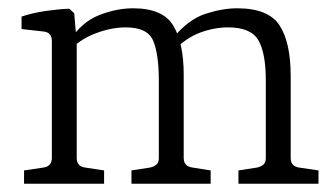

<svg xmlns="http://www.w3.org/2000/svg" viewBox="-20 -443 810 463"><path d="M555 0V-32L600 -39Q609 -41 615 -46Q621 -51 621 -62V-249Q621 -315 603 -346Q585 -377 530 -377Q497 -377 463 -364.5Q429 -352 399 -321L398 -352Q434 -396 475 -409.5Q516 -423 552 -423Q627 -423 654 -382Q681 -341 681 -259V-62Q681 -42 701 -39L748 -32V0ZM38 0V-32L85 -39Q105 -42 105 -62V-344Q105 -365 85 -367L32 -373V-403Q59 -412 90 -416.5Q121 -421 147 -422L159 -411L165 -340V-62Q165 -42 185 -39L231 -32V0ZM297 0V-32L342 -39Q351 -41 357 -46Q363 -51 363 -62V-249Q363 -312 349.5 -344.5Q336 -377 283 -377Q248 -377 209 -362Q170 -347 144 -317L148 -345Q177 -390 219 -406.5Q261 -423 301 -423Q373 -423 398 -381Q423 -339 423 -263V-62Q423 -42 444 -39L488 -32V0Z"/></svg>

Font: Rasa Light
Style: Regular
Weight: 300
Designer: Anna Giedrys (Yrsa+Rasa design), David Brezina (Yrsa art-direction, Rasa art-direction, design)
Foundry: Rosetta Type Foundry
Version: Version 2.004